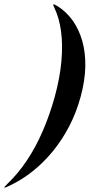

<svg xmlns="http://www.w3.org/2000/svg" viewBox="-105 -740 426 875"><path d="M262.5 -299Q243 -227.5 210.8 -165.2Q178.5 -103 136.2 -51.2Q94 0.5 43.8 40.5Q-6.5 80.5 -62 106.5Q-72 111 -78 113.5Q-84 116 -85 114.5Q-85.5 113.5 -82.8 110Q-80 106.5 -68.5 95Q-22.5 51 17.5 -8.8Q57.5 -68.5 89.2 -141.5Q121 -214.5 144.5 -299Q168 -385 174.8 -460.5Q181.5 -536 173.2 -597Q165 -658 144.5 -700.5Q139 -712 138.2 -715.5Q137.5 -719 138.5 -720Q141 -722 157 -712Q197 -687 225.8 -647Q254.5 -607 269.8 -553.8Q285 -500.5 283.8 -436.5Q282.5 -372.5 262.5 -299Z"/></svg>

Font: Fraunces 120pt
Style: Bold Italic
Weight: 700
Italic angle: -16°
Version: Version 1.000;[b76b70a41]